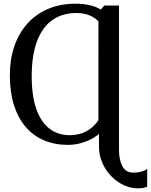

<svg xmlns="http://www.w3.org/2000/svg" viewBox="-20 -773 816 1039"><path d="M726.6 246.2Q686.5 246.2 648.8 228.4Q611.1 210.7 581.1 179.4Q551 148.2 533.4 107.4Q515.7 66.7 515.7 20.9V-48.5Q495.1 -30.9 467.8 -17.3Q440.5 -3.8 409.9 3.6Q379.3 11 347.6 11Q276.2 11 218.2 -13.6Q160.2 -38.1 118.9 -86.2Q77.5 -134.3 55.4 -204.5Q33.3 -274.7 33.3 -366.1Q33.3 -451.9 57.7 -522.8Q82.1 -593.8 128.2 -645.3Q174.3 -696.8 240.3 -724.9Q306.3 -753 389 -753Q431.4 -753 467.2 -744.6Q502.9 -736.3 525.1 -720.9L544.4 -743H624V40.7Q624 90.7 642.1 125.9Q660.1 161.1 701.2 161.1Q728.1 161.1 747.8 154.8Q767.5 148.4 776.5 141.4V237.9Q769.8 240.6 758 243.4Q746.2 246.2 726.6 246.2ZM356.8 -41.5Q385.1 -41.5 412.7 -48.9Q440.4 -56.3 465.8 -74Q491.3 -91.7 512.4 -122.7L512.7 -657.8Q498.4 -672.4 480.8 -682.3Q463.2 -692.1 441.3 -697.4Q419.3 -702.7 392.6 -702.7Q336.1 -702.7 291.4 -681.2Q246.7 -659.7 215.8 -617.3Q184.8 -574.8 168.4 -511.7Q152 -448.6 151.5 -365.4Q151 -257.2 175.9 -185.2Q200.8 -113.1 247 -77.3Q293.2 -41.5 356.8 -41.5Z"/></svg>

Font: Merriweather Light
Style: Regular
Weight: 300
Version: Version 2.100